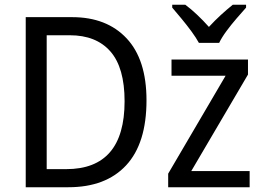

<svg xmlns="http://www.w3.org/2000/svg" viewBox="-20 -786 1100 806"><path d="M595 -365Q595 -184 509.5 -92Q424 0 267 0H88V-714H283Q428 -714 511.5 -625Q595 -536 595 -365ZM503 -361Q503 -502 443.5 -570Q384 -638 273 -638H176V-76H258Q503 -76 503 -361ZM1028 0H686V-57L927 -468H700V-536H1021V-473L783 -68H1028ZM815 -606Q803 -628 783.5 -654.5Q764 -681 742.5 -707Q721 -733 703 -754V-766H758Q781 -749 807 -724.5Q833 -700 857 -673Q883 -701 907 -723Q931 -745 957 -766H1013V-754Q996 -735 973.5 -709Q951 -683 931 -656Q911 -629 900 -606Z"/></svg>

Font: Noto Sans SemiCondensed
Style: Regular
Weight: 400
Width: 4
Designer: Monotype Design Team
Foundry: Monotype Imaging Inc.
Version: Version 2.013; ttfautohint (v1.8.4.7-5d5b)